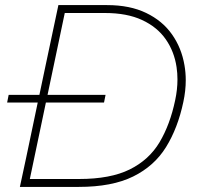

<svg xmlns="http://www.w3.org/2000/svg" viewBox="-20 -733 779 753"><path d="M58 0Q71 -60 83 -116.5Q94.5 -173 108.5 -238L128 -331H8L14 -361H134.5L158 -472.5Q172.5 -539.5 184.5 -597.5Q196.5 -655 209 -713H400Q489.5 -713 553.2 -682.2Q617 -651.5 654.5 -598.2Q692 -545 703.5 -477Q708.5 -448.5 708.5 -418.5Q708.5 -377 699 -333Q677.5 -231 631.2 -156.2Q585 -81.5 502.2 -40.8Q419.5 0 289 0ZM97 -31H290Q413 -31 488.8 -68.5Q564.5 -106 605.8 -175.2Q647 -244.5 667 -340Q676 -382 676 -421.5Q676 -446 672.5 -469.5Q663.5 -531 630 -579Q596.5 -627 537.2 -654.5Q478 -682 392 -682H234L213 -582Q202.5 -532 190.5 -475L166.5 -361H394L388 -331H160L140.5 -238Q128.5 -181 118 -131Z"/></svg>

Font: Heraclito Thin
Style: Italic
Weight: 100
Italic angle: -12°
Designer: Kostas Bartsokas (font) & Cristiano Sobral (main changes)
Foundry: Kostas Bartsokas (font) & Cristiano Sobral (main changes)
Version: Version 1.00;July 8, 2020;FontCreator 13.0.0.2655 64-bit